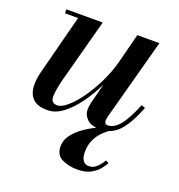

<svg xmlns="http://www.w3.org/2000/svg" viewBox="-125 -564 830 891"><g transform="rotate(20 290.0 -119.0)"><path d="M480 144Q473 158 458 176.2Q443 194.5 417.5 208Q392 221.5 352.5 221.5Q310.5 221.5 277.2 205.2Q244 189 244 146Q244 116 263 90.2Q282 64.5 311.2 43.8Q340.5 23 372.8 7.8Q405 -7.5 431.5 -16L439 -2Q423.5 7 404.8 24.8Q386 42.5 372.5 69.5Q359 96.5 359 133Q359 161 369.8 174.8Q380.5 188.5 397.5 188.5Q421 188.5 438.2 171Q455.5 153.5 464.5 136.5ZM231.5 -460 148.5 -150Q133 -91.5 133 -59Q133 -26.5 164.5 -26.5Q184 -26.5 211.8 -49.8Q239.5 -73 268.8 -113.2Q298 -153.5 323.8 -205.2Q349.5 -257 365 -314L402.5 -460H511.5L402 -54.5Q400 -45.5 400 -36.5Q400 -19.5 416 -19.5Q445 -19.5 472.5 -50.8Q500 -82 532.5 -161L551.5 -154.5Q517.5 -68 480.5 -29Q443.5 10 389 10Q345 10 324.2 -10.2Q303.5 -30.5 303.5 -57Q303.5 -72.5 308 -91.5L333.5 -190.5Q308 -138 275 -92.2Q242 -46.5 204.8 -18.2Q167.5 10 128.5 10Q82 10 59.2 -10.2Q36.5 -30.5 32.8 -64.8Q29 -99 39.5 -141L117 -440.5H52V-460Z"/></g></svg>

Font: Bodoni* 11pt Medium
Style: Italic
Weight: 500
Italic angle: -13°
Version: Version 2.3